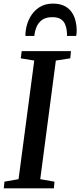

<svg xmlns="http://www.w3.org/2000/svg" viewBox="-24 -1020 435 1040"><path d="M-3.5 0 0 -36 76.5 -49.5 161.5 -692 88.5 -704 93.5 -743H360.5L356.5 -704L278.5 -692L194 -49.5L271 -36L268 0ZM262.5 -1000.5Q300 -1000.5 325 -987.8Q350 -975 364.5 -953.8Q379 -932.5 385.2 -906.8Q391.5 -881 391.5 -855.5Q391.5 -847 390.8 -839.5Q390 -832 388.5 -825.5H339Q339 -830 339 -834.5Q339 -839 338.5 -845.5Q337 -866.5 330 -885.2Q323 -904 306.5 -915.5Q290 -927 259 -927Q223.5 -927 203 -911.5Q182.5 -896 173.2 -872.5Q164 -849 162 -825.5H113.5Q113.5 -832.5 114 -838.5Q114.5 -844.5 115 -851Q120 -892.5 138.8 -926.2Q157.5 -960 188.5 -980.2Q219.5 -1000.5 262.5 -1000.5Z"/></svg>

Font: Merriweather 48pt Medium
Style: Italic
Weight: 500
Italic angle: -7.8°
Version: Version 2.101